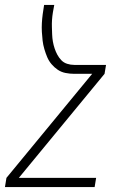

<svg xmlns="http://www.w3.org/2000/svg" viewBox="-43 -540 563 775"><path d="M339 215H-23L-17 178L329 -242H257Q239 -242 221.5 -245.5Q204 -249 190 -258.5Q176 -268 165 -281Q154 -294 147.5 -309.5Q141 -325 136 -342Q131 -359 129 -376Q127 -393 126 -411Q125 -429 126 -447Q127 -465 129.5 -483.5Q132 -502 135 -520H176Q173 -505 170.5 -490Q168 -475 167 -460Q166 -445 166.5 -430.5Q167 -416 167.5 -401Q168 -386 170.5 -372Q173 -358 177.5 -344.5Q182 -331 188.5 -319Q195 -307 204.5 -297Q214 -287 228 -282.5Q242 -278 257 -278H385L379 -242L33 178H345Z"/></svg>

Font: Iosevka Extralight Oblique
Style: Regular
Weight: 200
Italic angle: -9°
Monospace: yes
Designer: Belleve Invis
Foundry: Belleve Invis
Version: Version 32.5.0; ttfautohint (v1.8.4)